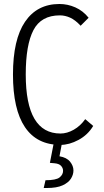

<svg xmlns="http://www.w3.org/2000/svg" viewBox="-20 -718 523 962"><path d="M45 -345Q45 -520 105.5 -609Q166 -698 278 -698Q319 -698 357.5 -681Q396 -664 424 -629L384 -589Q357 -618 331.5 -629.5Q306 -641 280 -641Q186 -641 147.5 -567Q109 -493 109 -345Q109 -49 283 -49Q316 -49 349.5 -68Q383 -87 407 -121L447 -87Q420 -42 373.5 -17Q327 8 283 8Q165 8 105 -81Q45 -170 45 -345ZM199 224 208 185Q261 185 278.5 171Q296 157 296 138Q296 124 286 113Q276 102 253 100L230 98L252 -15L292 -9L278 65Q314 71 331 92Q348 113 348 136Q348 157 335.5 177Q323 197 294 210.5Q265 224 214 224Z"/></svg>

Font: Radio Canada Condensed Light
Style: Regular
Weight: 300
Width: 3
Designer: Charles Daoud, Etienne Aubert Bonn, Alexandre Saumier Demers, Jacques Le Bailly
Foundry: Radio-Canada
Version: Version 2.104; ttfautohint (v1.8.4.7-5d5b);gftools[0.9.28.de